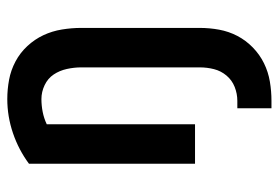

<svg xmlns="http://www.w3.org/2000/svg" viewBox="-142 -426 783 540"><g transform="rotate(-90 250.0 -156.5)"><path d="M215 215V119H236Q256 119 275 111.5Q294 104 307 88.5Q320 73 325 53.5Q330 34 330 13V-320Q330 -340 325.5 -360.5Q321 -381 310 -397.5Q299 -414 280 -423Q261 -432 241 -432Q223 -432 205 -428.5Q187 -425 170 -417V0H59V-467Q98 -496 145 -512Q192 -528 241 -528Q268 -528 295 -523Q322 -518 346.5 -505Q371 -492 390 -471.5Q409 -451 420.5 -426.5Q432 -402 436.5 -374.5Q441 -347 441 -320V13Q441 41 436 68Q431 95 418.5 119Q406 143 386 162.5Q366 182 341.5 194Q317 206 290 210.5Q263 215 236 215Z"/></g></svg>

Font: Moesevka
Style: Bold
Weight: 700
Monospace: yes
Designer: Belleve Invis
Foundry: Belleve Invis
Version: Version 32.5.0; ttfautohint (v1.8.4)